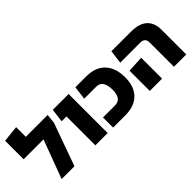

<svg xmlns="http://www.w3.org/2000/svg" viewBox="19 -1439 2118 2118"><g transform="rotate(-45 1078.0 -380.0)"><path d="M212 -609H553L541 -499L362 0H162L330 -451H20V-740L212 -760Z M688 0V-609H880V0ZM613 -451 633 -609H815V-451Z M965 0V-158H1153Q1207 -158 1232 -195Q1257 -232 1257 -297Q1257 -370 1232 -410.5Q1207 -451 1153 -451H965L985 -609H1153Q1299 -609 1375.5 -526.5Q1452 -444 1452 -297Q1452 -157 1375.5 -78.5Q1299 0 1153 0Z M1914 0V-379Q1914 -415 1895.5 -433Q1877 -451 1845 -451H1527L1547 -609H1854Q1979 -609 2042.5 -552Q2106 -495 2106 -382V0ZM1537 0V-316L1729 -326V0Z"/></g></svg>

Font: Noto Sans Hebrew Thin Black
Style: Regular
Weight: 900
Version: Version 3.001